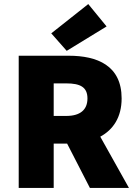

<svg xmlns="http://www.w3.org/2000/svg" viewBox="-20 -924 670 944"><path d="M72 0H244V-218H310L422 0H614L473 -252C536 -286 578 -347 578 -440C578 -602 458 -650 318 -650H72ZM244 -354V-514H306C374 -514 410 -496 410 -440C410 -384 374 -354 306 -354ZM308 -674 504 -794 414 -904 232 -760Z"/></svg>

Font: Giro Sans Black
Style: Regular
Weight: 900
Designer: Paul D. Hunt
Foundry: Adobe Systems Incorporated
Version: Version 1.000;PS 1.0;hotconv 1.0.88;makeotf.lib2.5.647800